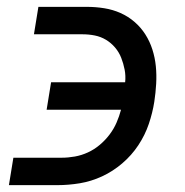

<svg xmlns="http://www.w3.org/2000/svg" viewBox="-20 -540 540 560"><path d="M6 0 19 -80H160Q179 -80 198.5 -83.5Q218 -87 236.5 -95.5Q255 -104 271 -117.5Q287 -131 299.5 -147.5Q312 -164 320 -182.5Q328 -201 333 -220H116L129 -300H345Q347 -319 343.5 -337Q340 -355 333.5 -371.5Q327 -388 315.5 -401.5Q304 -415 289 -424Q274 -433 256.5 -436.5Q239 -440 220 -440H79L92 -520H233Q259 -520 284 -516Q309 -512 331.5 -502Q354 -492 372.5 -476Q391 -460 404 -439.5Q417 -419 424.5 -395.5Q432 -372 434.5 -347Q437 -322 435.5 -295.5Q434 -269 430 -243Q425 -211 414 -178.5Q403 -146 383.5 -116.5Q364 -87 336.5 -63.5Q309 -40 277.5 -25.5Q246 -11 213 -5.5Q180 0 147 0Z"/></svg>

Font: Iosevka Term Curly Md Obl
Style: Regular
Weight: 500
Italic angle: -9°
Designer: Belleve Invis
Foundry: Belleve Invis
Version: Version 32.3.0